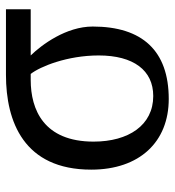

<svg xmlns="http://www.w3.org/2000/svg" viewBox="9 -585 586 644"><g transform="rotate(-90 302.0 -263.0)"><path d="M292 10C454 10 535 -79 535 -245C535 -334 474 -416 438 -453H593V-536H373C216 -536 55 -476 55 -250C55 -88 148 10 292 10ZM302 -42C204 -42 149 -125 149 -242C149 -409 256 -453 356 -453H376C401 -421 438 -330 438 -225C438 -108 388 -42 302 -42Z"/></g></svg>

Font: Noto Serif Thai
Style: Regular
Weight: 400
Designer: Monotype Design Team
Foundry: Monotype Imaging Inc.
Version: Version 1.901